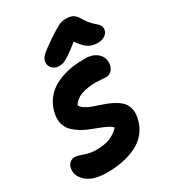

<svg xmlns="http://www.w3.org/2000/svg" viewBox="-255 -965 1020 1141"><g transform="rotate(-30 255.5 -394.5)"><path d="M206.1 -627.9Q178.7 -627.9 161.9 -645.8Q145 -663.6 147 -689.9Q148.4 -708.5 167.2 -728.3Q186 -748 252 -793Q308.1 -829.6 331.1 -840.8Q354 -852.1 381.8 -852.1Q412.6 -852.1 430.9 -840.8Q449.2 -829.6 462.9 -804.2Q477.1 -778.8 495.6 -759Q514.2 -739.3 525.9 -730.2Q537.6 -721.2 544.4 -708.3Q551.3 -695.3 547.9 -678.2Q543.5 -657.7 523.7 -644.8Q503.9 -631.8 477.1 -631.8Q439 -631.8 411.9 -648.9Q384.8 -666 354 -710.9Q306.6 -671.9 276.9 -653.1Q247.1 -634.3 235.1 -631.1Q223.1 -627.9 206.1 -627.9ZM137.2 63Q44.9 63 -1 22.7Q-46.9 -17.6 -36.1 -68.8Q-33.2 -87.4 -18.6 -100.6Q-3.9 -113.8 16.1 -113.8Q32.2 -113.8 70.6 -99.9Q108.9 -85.9 146 -85.9Q203.1 -85.9 240 -99.4Q276.9 -112.8 310.1 -146Q301.8 -157.7 280 -168.9Q258.3 -180.2 231.9 -190.2Q205.6 -200.2 175.5 -211.9Q145.5 -223.6 119.1 -240Q92.8 -256.3 72.5 -276.9Q52.2 -297.4 43.7 -327.6Q35.2 -357.9 43 -395Q51.8 -439.9 75.2 -474.9Q98.6 -509.8 130.1 -531.5Q161.6 -553.2 202.1 -566.9Q242.7 -580.6 283 -585.7Q323.2 -590.8 367.2 -589.8Q404.8 -589.4 430.9 -573.2Q457 -557.1 466.8 -533.9Q476.6 -510.7 472.2 -484.9Q467.3 -459 451.7 -445.1Q436 -431.2 414.1 -431.2Q405.8 -431.2 385 -433.1Q364.3 -435.1 349.1 -435.1Q222.7 -435.1 185.1 -372.1Q191.4 -356 212.2 -342.8Q232.9 -329.6 259.5 -320.3Q286.1 -311 316.9 -300.8Q347.7 -290.5 375.2 -276.9Q402.8 -263.2 424.1 -244.9Q445.3 -226.6 454.6 -197Q463.9 -167.5 456.1 -129.9Q445.8 -76.7 415.3 -38.1Q384.8 0.5 340.1 22Q295.4 43.5 245.4 53.2Q195.3 63 137.2 63Z"/></g></svg>

Font: Shantell Sans Irregular Bouncy
Style: Bold Italic
Weight: 700
Italic angle: -11.31°
Designer: Stephen Nixon, Anya Danilova, Shantell Martin
Foundry: Arrow Type
Version: Version 1.006;[9816181b4]